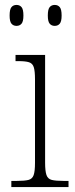

<svg xmlns="http://www.w3.org/2000/svg" viewBox="-20 -759 306 779"><path d="M26 0V-25H48Q80 -25 95.5 -29Q111 -33 116.5 -48.5Q122 -64 122 -98V-437Q122 -471 117 -486.5Q112 -502 97.5 -506.5Q83 -511 55 -511H43V-536H163V-99Q163 -65 168.5 -49Q174 -33 190 -29Q206 -25 238 -25H258V0ZM202 -654Q189 -654 181.5 -663Q174 -672 174 -696Q174 -721 181.5 -730Q189 -739 202 -739Q215 -739 222.5 -730Q230 -721 230 -696Q230 -672 222.5 -663Q215 -654 202 -654ZM47 -654Q34 -654 26.5 -663Q19 -672 19 -696Q19 -721 26.5 -730Q34 -739 47 -739Q60 -739 67.5 -730Q75 -721 75 -696Q75 -672 67.5 -663Q60 -654 47 -654Z"/></svg>

Font: Noto Serif Georgian SemiCondensed ExtraLight
Style: Regular
Weight: 200
Width: 4
Designer: Monotype Design Team, Akaki Razmadze
Foundry: Google LLC
Version: Version 2.003; ttfautohint (v1.8.4.7-5d5b)